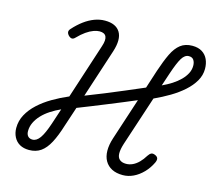

<svg xmlns="http://www.w3.org/2000/svg" viewBox="-137 -1185 1527 1371"><g transform="rotate(15 626.5 -499.5)"><path d="M188 17Q148 17 119.5 1Q91 -15 75.5 -45Q60 -75 60 -112Q60 -165 85 -211Q110 -257 153 -296.5Q196 -336 251.5 -368.5Q307 -401 368 -427L500 -833Q517 -883 506 -907.5Q495 -932 457 -932Q438 -932 413 -923Q388 -914 360 -894.5Q332 -875 302 -844Q290 -831 278 -831.5Q266 -832 253 -845Q241 -858 240.5 -870Q240 -882 251 -894Q286 -933 322.5 -960Q359 -987 397.5 -1001.5Q436 -1016 475 -1016Q556 -1016 587 -965.5Q618 -915 587 -819L470 -460Q537 -486 606 -514Q675 -542 744 -571.5Q813 -601 881 -630L925 -766Q951 -844 976.5 -897Q1002 -950 1037 -977Q1072 -1004 1124 -1004Q1168 -1004 1196.5 -986Q1225 -968 1239 -937Q1253 -906 1253 -867Q1253 -820 1228.5 -777.5Q1204 -735 1161.5 -697Q1119 -659 1065 -627Q1011 -595 952 -568L831 -200Q817 -156 817.5 -126.5Q818 -97 835 -82Q852 -67 883 -67Q908 -67 931.5 -78Q955 -89 976.5 -110.5Q998 -132 1016 -162Q1027 -179 1039 -184.5Q1051 -190 1070 -181Q1085 -174 1088.5 -162Q1092 -150 1083 -130Q1062 -86 1029.5 -52.5Q997 -19 959 -1Q921 17 881 17Q833 17 800 0Q767 -17 749 -48.5Q731 -80 730.5 -123.5Q730 -167 747 -219L848 -528Q801 -508 749 -486.5Q697 -465 644 -443.5Q591 -422 539 -401Q487 -380 438 -361L390 -216Q366 -138 338.5 -86Q311 -34 275 -8.5Q239 17 188 17ZM193 -61Q223 -61 247.5 -95.5Q272 -130 298 -208L336 -323Q296 -305 261.5 -282.5Q227 -260 201.5 -233Q176 -206 161.5 -175.5Q147 -145 147 -112Q147 -88 159 -74.5Q171 -61 193 -61ZM985 -674Q1024 -692 1056.5 -713Q1089 -734 1113.5 -758.5Q1138 -783 1152 -810Q1166 -837 1166 -867Q1166 -892 1155 -909Q1144 -926 1119 -926Q1089 -926 1067 -890Q1045 -854 1017 -770Z"/></g></svg>

Font: Playwrite RO
Style: Regular
Weight: 400
Designer: Veronika Burian, José Scaglione
Foundry: TypeTogether
Version: Version 1.002